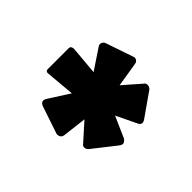

<svg xmlns="http://www.w3.org/2000/svg" viewBox="-75 -804 506 506"><g transform="rotate(-45 178.0 -551.0)"><path d="M130 -415 65 -466Q60 -471 60 -477Q60 -483 65 -486L113 -529L46 -537Q39 -538 36 -543Q33 -548 34 -554L60 -631Q63 -639 68.5 -640.5Q74 -642 80 -638L138 -601L131 -680Q129 -691 139 -691H216Q221 -691 223 -687.5Q225 -684 225 -680L218 -600L275 -638Q281 -642 287 -639.5Q293 -637 295 -630L321 -554Q323 -549 320 -544Q317 -539 310 -538L242 -527L290 -485Q295 -482 295 -475.5Q295 -469 290 -464L223 -417Q210 -409 204 -423L177 -479L151 -420Q147 -414 142 -412Q137 -410 130 -415Z"/></g></svg>

Font: Sofia Sans Condensed Black
Style: Regular
Weight: 900
Designer: Botio Nikoltchev, Ani Petrova
Foundry: lettersoup
Version: Version 4.101